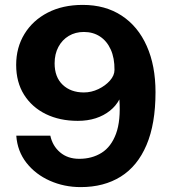

<svg xmlns="http://www.w3.org/2000/svg" viewBox="-20 -753 699 784"><path d="M309.5 11Q242 11 183.5 -15Q125 -41 88 -88.2Q51 -135.5 46.5 -199H185.5Q194.5 -157 225.5 -130.8Q256.5 -104.5 303.5 -104.5Q355.5 -104.5 394.8 -129Q434 -153.5 453.8 -207Q473.5 -260.5 467.5 -347Q453.5 -320.5 428.8 -300.8Q404 -281 371 -270.2Q338 -259.5 297.5 -259.5Q224 -259.5 167.2 -287.2Q110.5 -315 78.2 -366.2Q46 -417.5 46 -488Q46 -559 80 -614.5Q114 -670 175 -701.5Q236 -733 318 -733Q410 -733 476.8 -689.2Q543.5 -645.5 579.2 -565.2Q615 -485 615 -376.5Q615 -247 578.2 -160.8Q541.5 -74.5 473 -31.8Q404.5 11 309.5 11ZM322.5 -375.5Q353 -375.5 381.8 -389.2Q410.5 -403 429 -424Q447.5 -445 447.5 -467.5Q448 -516 432.2 -550.8Q416.5 -585.5 388.2 -604Q360 -622.5 322.5 -622.5Q288 -622.5 261 -606.5Q234 -590.5 218.5 -561.5Q203 -532.5 203 -494.5Q203 -438 236 -406.8Q269 -375.5 322.5 -375.5Z"/></svg>

Font: Public Sans Thin
Style: Bold
Weight: 700
Version: Version 2.001